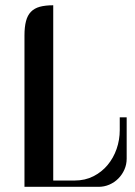

<svg xmlns="http://www.w3.org/2000/svg" viewBox="-20 -723 522 743"><path d="M186 -24.4H268.6Q309.1 -24.4 341.3 -40.8Q373.5 -57.1 396.2 -84.2Q418.9 -111.3 431.2 -146.5Q443.4 -181.6 443.4 -219.7V-269H470.2V-108.9Q470.2 -86.4 461.4 -66.7Q452.6 -46.9 437.7 -32Q422.9 -17.1 403.1 -8.5Q383.3 0 361.3 0H74.7V-585.9Q74.7 -618.7 80.6 -641.1Q86.4 -663.6 99.6 -677.2Q112.8 -690.9 134 -696.8Q155.3 -702.6 186 -702.6Z"/></svg>

Font: Unique
Style: Regular
Weight: 400
Designer: Anna Pocius (aka Artmaker)
Foundry: Anna Pocius
Version: Version 1.000 2013 initial release